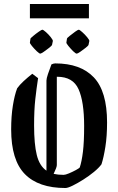

<svg xmlns="http://www.w3.org/2000/svg" viewBox="-20 -933 593 963"><path d="M171 -541Q163 -489 157 -435Q151 -381 151 -304Q151 -210 164.5 -155.5Q178 -101 213 -77V-529Q213 -539 220.5 -561.5Q228 -584 238 -610Q249 -615 257 -615Q384 -615 450.5 -545Q517 -475 517 -319Q517 -250 508.5 -196.5Q500 -143 489 -109Q476 -91 451 -70.5Q426 -50 397.5 -32Q369 -14 344.5 -2Q320 10 308 10Q173 10 104.5 -60Q36 -130 36 -284Q36 -350 44.5 -403Q53 -456 66 -490Q78 -507 98.5 -526Q119 -545 142 -563ZM265 -105Q265 -94 249 -61Q271 -56 299 -56Q308 -56 326 -63.5Q344 -71 360.5 -80Q377 -89 380 -93Q390 -123 396 -172Q402 -221 402 -301Q402 -423 374 -485.5Q346 -548 267 -548H265ZM130 -841V-913H426V-841ZM316 -740Q316 -742 329.5 -753Q343 -764 357 -774Q371 -784 375 -784Q379 -784 392.5 -772Q406 -760 417.5 -746Q429 -732 428 -727L424 -708Q423 -704 410 -693.5Q397 -683 383 -673.5Q369 -664 365 -664Q359 -664 346.5 -676.5Q334 -689 323 -702.5Q312 -716 313 -720ZM133 -740Q134 -742 147 -753Q160 -764 174.5 -774Q189 -784 192 -784Q197 -784 210.5 -772Q224 -760 235 -746Q246 -732 245 -727L241 -708Q240 -704 227 -693.5Q214 -683 200 -673.5Q186 -664 182 -664Q177 -664 164 -676.5Q151 -689 140 -702.5Q129 -716 130 -720Z"/></svg>

Font: Grenze Gotisch Medium
Style: Regular
Weight: 500
Designer: Renata Polastri
Foundry: Omnibus-Type
Version: Version 1.001